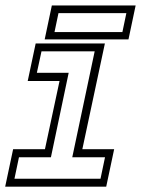

<svg xmlns="http://www.w3.org/2000/svg" viewBox="-20 -704 536 724"><path d="M-0.5 0 29.5 -141.5H149.5L204.5 -398.5H84.5L114.5 -540H375.5L290.5 -141.5H410.5L380.5 0ZM34.5 -30H359L376 -111H252.5L337 -510.5H136.5L119 -429.5H239L172 -111H51.5ZM148.5 -555.5 175.5 -683.5H491.5L464.5 -555.5ZM185.5 -583H441.5L456.5 -654.5H200.5Z"/></svg>

Font: Tourney Light
Style: Italic
Weight: 300
Italic angle: -12°
Version: Version 1.015